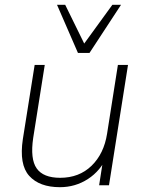

<svg xmlns="http://www.w3.org/2000/svg" viewBox="-20 -770 601 798"><path d="M229 8Q144 8 101.5 -39Q59 -86 75 -192L124 -500H166L118 -197Q105 -109 132.5 -70Q160 -31 230 -31Q309 -31 360.5 -81Q412 -131 425 -214L470 -500H512L433 0H392L411 -122H426Q398 -60 345.5 -26Q293 8 229 8ZM304 -550 217 -750H251L330 -589L447 -750H483L352 -550Z"/></svg>

Font: Mulish ExtraLight ExtraLight
Style: Italic
Weight: 250
Italic angle: -9°
Version: Version 3.603